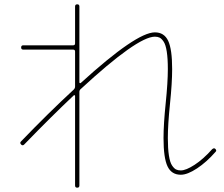

<svg xmlns="http://www.w3.org/2000/svg" viewBox="-20 -810 1040 890"><path d="M963 -118Q972 -126 978 -120Q986 -112 979 -106Q938 -59 893.5 -29.5Q849 0 818 0Q775 0 756.5 -39Q738 -78 738 -170Q738 -234 748 -331Q758 -428 758 -490Q758 -539 753 -571Q748 -603 738.5 -617Q729 -631 720 -635.5Q711 -640 698 -640Q617 -640 354 -397Q348 -392 348 -384V50Q348 60 338 60Q328 60 328 50V-365Q328 -367 326 -368.5Q324 -370 322 -368Q220 -272 92 -140Q85 -133 78 -140Q70 -148 78 -155Q202 -284 322 -395Q328 -401 328 -409V-571Q328 -580 319 -580H88Q78 -580 78 -590Q78 -600 88 -600H319Q328 -600 328 -609V-780Q328 -790 338 -790Q348 -790 348 -780V-428Q348 -426 350 -425Q352 -424 354 -425Q612 -660 698 -660Q741 -660 759.5 -621Q778 -582 778 -490Q778 -426 768 -329Q758 -232 758 -170Q758 -121 763 -89Q768 -57 777.5 -43Q787 -29 796 -24.5Q805 -20 818 -20Q842 -20 882 -46Q922 -72 963 -118Z"/></svg>

Font: Rounded Mplus 1c Thin
Style: Regular
Weight: 250
Version: Version 1.059.20150529